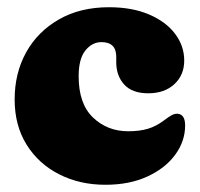

<svg xmlns="http://www.w3.org/2000/svg" viewBox="-20 -499 554 531"><path d="M489.5 -331.5Q489.5 -291.5 462.2 -266.2Q435 -241 390 -241Q345.5 -241 323.5 -265.2Q301.5 -289.5 301.5 -327V-342Q301.5 -382.5 260.5 -382.5Q235 -382.5 216.2 -359.5Q197.5 -336.5 197.5 -288Q197.5 -212 237.2 -174Q277 -136 334.5 -136Q366 -136 388.8 -142.8Q411.5 -149.5 433.5 -166Q448 -177 455.5 -180.8Q463 -184.5 470 -184.5Q492 -183.5 492 -152Q492 -108.5 464.5 -71Q437 -33.5 387.5 -10.8Q338 12 271.5 12Q200.5 12 143.5 -17Q86.5 -46 53.5 -99Q20.5 -152 20.5 -224Q20.5 -296.5 52.2 -354Q84 -411.5 142.8 -445.2Q201.5 -479 281.5 -479Q345.5 -479 392.2 -459Q439 -439 464.2 -405.5Q489.5 -372 489.5 -331.5Z"/></svg>

Font: Fraunces 72pt S100 Black
Style: Regular
Weight: 900
Version: Version 1.000; ttfautohint (v1.8.3)